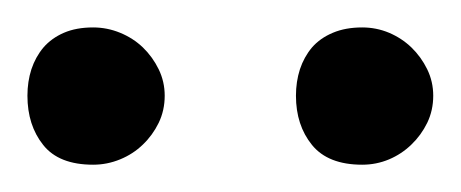

<svg xmlns="http://www.w3.org/2000/svg" viewBox="-20 -644 336 140"><path d="M195.8 -574.2Q195.8 -584.5 198.7 -593.5Q201.7 -602.5 207.5 -609.4Q213.4 -616.2 222.7 -620.1Q231.9 -624 244.1 -624Q254.4 -624 263.7 -620.1Q272.9 -616.2 280 -609.4Q287.1 -602.5 291.5 -593.5Q295.9 -584.5 295.9 -574.2Q295.9 -563.5 291.5 -554.4Q287.1 -545.4 280 -538.6Q272.9 -531.7 263.7 -527.8Q254.4 -523.9 244.1 -523.9Q219.2 -523.9 207.5 -538.3Q195.8 -552.7 195.8 -574.2ZM0 -574.2Q0 -584.5 2.9 -593.5Q5.9 -602.5 11.7 -609.4Q17.6 -616.2 26.6 -620.1Q35.6 -624 47.9 -624Q58.1 -624 67.6 -620.1Q77.1 -616.2 84.2 -609.4Q91.3 -602.5 95.7 -593.5Q100.1 -584.5 100.1 -574.2Q100.1 -563.5 95.7 -554.4Q91.3 -545.4 84.2 -538.6Q77.1 -531.7 67.6 -527.8Q58.1 -523.9 47.9 -523.9Q22.9 -523.9 11.5 -538.3Q0 -552.7 0 -574.2Z"/></svg>

Font: XB Zar
Style: Regular
Weight: 400
Designer: Behnam
Foundry: Irmug
Version: Version 8.005 2009